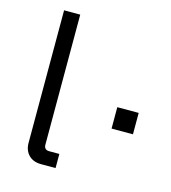

<svg xmlns="http://www.w3.org/2000/svg" viewBox="-110 -830 820 919"><g transform="rotate(15 300.0 -370.0)"><path d="M179 0Q139 0 116.5 -23Q94 -46 94 -83V-740H174V-95Q174 -83 180.5 -76.5Q187 -70 199 -70H250V0ZM566 -358V-252H460V-358Z"/></g></svg>

Font: iA Writer Quattro V
Style: Regular
Weight: 400
Designer: Mike Abbink, Paul van der Laan, Pieter van Rosmalen, Oliver Reichenstein
Foundry: Information Architects Inc.
Version: Version 2.000